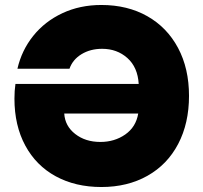

<svg xmlns="http://www.w3.org/2000/svg" viewBox="-20 -742 816 771"><path d="M387 -722Q492 -722 571.5 -677Q651 -632 695 -549.5Q739 -467 739 -357Q739 -247 695.5 -164Q652 -81 572 -36Q492 9 387 9Q283 9 204 -34Q125 -77 81.5 -157.5Q38 -238 38 -346Q38 -378 42 -405H537Q533 -472 491.5 -509Q450 -546 390 -546Q343 -546 307.5 -524.5Q272 -503 259 -466H50Q67 -540 113.5 -598Q160 -656 230.5 -689Q301 -722 387 -722ZM383 -172Q440 -172 483 -202Q526 -232 535 -286H238Q241 -236 282 -204Q323 -172 383 -172Z"/></svg>

Font: DVN-Poppins ExtBd
Style: Regular
Weight: 800
Designer: Ninad Kale (Devanagari), Jonny Pinhorn (Latin)
Foundry: Indian Type Foundry
Version: 4.004